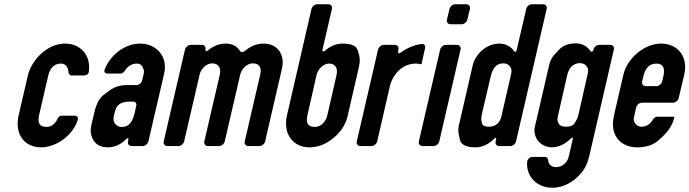

<svg xmlns="http://www.w3.org/2000/svg" viewBox="-20 -687 3242 903"><path d="M267 -388C289 -388 301 -370 302 -348C301 -341 309 -332 316 -332H374C387 -332 397 -338 398 -351C408 -427 359 -482 286 -482C199 -482 127 -401 111 -332L68 -146C47 -55 96 6 173 6C246 6 323 -52 345 -121C350 -134 343 -143 330 -143H269C263 -143 254 -137 252 -131C243 -110 225 -90 199 -90C164 -90 156 -111 164 -146L207 -332C215 -366 234 -388 267 -388Z M584 -32 582 -22C579 -10 587 0 599 0H651C663 0 675 -10 678 -22L752 -341C771 -422 714 -482 640 -482C563 -482 497 -424 473 -362C467 -348 474 -341 488 -341H549C554 -341 563 -348 566 -352C576 -371 597 -388 623 -388C636 -388 644 -383 649 -374C660 -355 658 -348 653 -328L648 -308C645 -296 634 -287 623 -287H579C529 -287 506 -271 469 -242C447 -225 433 -198 425 -163L412 -109C408 -90 403 -71 410 -50C420 -13 446 6 488 6C526 6 556 -14 577 -36C581 -39 585 -37 584 -32ZM589 -209H607C617 -209 623 -201 621 -191L615 -163C607 -129 596 -90 553 -90C526 -90 509 -112 515 -140L521 -164C528 -195 551 -209 589 -209Z M1042 -482C1011 -482 983 -471 957 -449C952 -445 945 -447 946 -453V-455C949 -466 941 -476 930 -476H877C865 -476 853 -466 850 -454L750 -22C747 -10 755 0 767 0H819C831 0 843 -10 846 -22L919 -337C925 -361 948 -389 978 -389C1006 -389 1021 -368 1014 -337L941 -22C938 -10 946 0 958 0H1010C1022 0 1034 -10 1037 -22L1110 -337C1116 -361 1139 -389 1169 -389C1199 -389 1212 -370 1204 -337L1131 -22C1128 -10 1136 0 1148 0H1200C1212 0 1224 -10 1227 -22L1306 -364C1322 -432 1283 -482 1221 -482C1181 -482 1154 -466 1130 -446C1124 -441 1114 -440 1110 -446C1096 -468 1074 -482 1042 -482Z M1435 6C1474 6 1511 -8 1546 -36C1581 -64 1604 -98 1614 -137L1668 -372C1674 -399 1674 -418 1662 -452C1655 -472 1631 -482 1592 -482C1561 -482 1532 -470 1507 -447C1502 -443 1495 -445 1496 -450L1541 -645C1544 -657 1536 -667 1524 -667H1472C1460 -667 1448 -657 1445 -645L1330 -146C1309 -57 1359 6 1435 6ZM1528 -388C1557 -388 1570 -366 1563 -335L1519 -143C1513 -118 1492 -90 1461 -90C1426 -90 1418 -111 1426 -146L1469 -335C1475 -359 1498 -388 1528 -388Z M1963 -388 1979 -460C1982 -474 1974 -482 1961 -480C1924 -475 1889 -458 1862 -438C1857 -434 1851 -438 1852 -444L1854 -454C1857 -466 1849 -476 1837 -476H1785C1773 -476 1761 -466 1758 -454L1658 -22C1655 -10 1663 0 1675 0H1727C1739 0 1751 -10 1754 -22L1813 -279C1825 -333 1869 -388 1936 -388C1944 -388 1951 -387 1958 -385C1960 -385 1963 -386 1963 -388Z M1967 0H2019C2031 0 2043 -10 2046 -22L2146 -454C2149 -466 2141 -476 2129 -476H2077C2065 -476 2053 -466 2050 -454L1950 -22C1947 -10 1955 0 1967 0ZM2099 -573H2151C2163 -573 2175 -583 2178 -595L2190 -645C2193 -657 2185 -667 2173 -667H2121C2109 -667 2097 -657 2094 -645L2082 -595C2079 -583 2087 -573 2099 -573Z M2329 -482C2265 -482 2215 -430 2203 -379L2144 -122C2135 -84 2131 -78 2143 -30C2148 -6 2174 6 2217 6C2254 6 2286 -15 2307 -37C2310 -40 2315 -38 2314 -34L2311 -22C2308 -10 2315 0 2328 0H2380C2392 0 2404 -10 2407 -22L2551 -645C2554 -657 2546 -667 2534 -667H2482C2469 -667 2458 -657 2455 -645L2409 -448C2408 -443 2400 -442 2398 -446C2384 -467 2359 -482 2329 -482ZM2385 -344C2369 -276 2354 -207 2338 -139C2332 -114 2315 -91 2280 -91C2261 -91 2250 -96 2247 -107C2241 -127 2244 -138 2247 -153L2287 -324C2294 -355 2307 -389 2348 -389C2371 -389 2390 -371 2385 -344Z M2688 -483C2654 -483 2628 -473 2610 -454C2581 -423 2571 -415 2562 -378L2501 -114C2494 -84 2489 -77 2499 -45C2508 -17 2540 6 2576 6C2613 6 2646 -16 2667 -38C2671 -41 2675 -38 2674 -34L2657 40C2654 55 2650 65 2645 72C2632 90 2615 99 2595 99C2573 99 2558 85 2558 64C2557 59 2551 51 2545 51H2485C2471 51 2460 62 2459 76C2455 147 2508 196 2578 196C2635 196 2682 163 2710 131C2733 105 2744 79 2753 40L2867 -454C2870 -466 2862 -476 2850 -476H2798C2786 -476 2774 -466 2771 -454L2770 -450C2769 -444 2760 -442 2757 -447C2742 -468 2720 -483 2688 -483ZM2746 -353C2746 -348 2744 -340 2742 -331L2701 -150C2697 -133 2694 -127 2683 -108C2675 -96 2662 -91 2641 -91C2624 -91 2613 -96 2608 -105C2598 -124 2602 -131 2606 -150L2647 -331C2653 -358 2668 -390 2708 -390C2728 -390 2747 -376 2746 -353Z M2912 -336 2870 -155C2867 -141 2864 -126 2863 -112C2858 -40 2908 6 2976 6C3019 6 3052 -5 3077 -27C3102 -49 3120 -68 3129 -83C3138 -98 3146 -112 3149 -127L3151 -133C3152 -136 3150 -138 3147 -138H3069C3064 -138 3054 -131 3051 -126C3042 -107 3023 -91 2996 -91C2976 -91 2956 -112 2961 -133L2972 -182C2975 -194 2987 -204 2999 -204H3145C3157 -204 3169 -214 3172 -226L3198 -336C3218 -421 3167 -482 3089 -482C3011 -482 2930 -414 2912 -336ZM3067 -388C3101 -388 3108 -363 3100 -329L3094 -304C3091 -292 3079 -282 3067 -282H3017C3005 -282 2997 -292 3000 -304L3006 -329C3014 -362 3031 -388 3067 -388Z"/></svg>

Font: DIN Rundschrift
Style: EngKursiv
Weight: 400
Width: 3
Version: Version 1.027